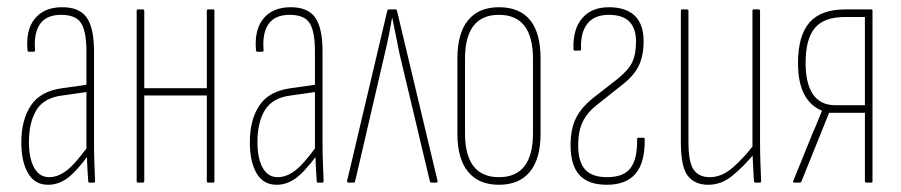

<svg xmlns="http://www.w3.org/2000/svg" viewBox="-20 -505 2492 531"><path d="M227 0Q224 0 224 -4Q222 -31 221 -55.5Q220 -80 220 -93L219 -94V-362Q219 -419 204 -441.5Q189 -464 149 -464Q109 -464 91 -439Q73 -414 77 -366Q77 -362 73 -362H60Q56 -362 56 -366Q51 -422 76 -453Q101 -484 149 -485Q198 -486 219 -457.5Q240 -429 240 -363V-111Q240 -83 241 -55.5Q242 -28 243 -4Q243 0 240 0ZM113 6Q76 6 57.5 -26Q39 -58 39 -111Q39 -174 65.5 -213.5Q92 -253 152 -261L223 -271V-251L153 -241Q102 -235 81 -201Q60 -167 60 -112Q60 -67 74.5 -41Q89 -15 116 -15Q139 -15 162.5 -32Q186 -49 224 -101V-75Q188 -27 164 -10.5Q140 6 113 6Z M556 0Q552 0 552 -4V-475Q552 -479 556 -479H570Q573 -479 573 -475V-4Q573 0 570 0ZM361 0Q358 0 358 -4V-475Q358 -479 361 -479H375Q379 -479 379 -475V-4Q379 0 375 0ZM375 -241V-261H557V-241Z M859 0Q856 0 856 -4Q854 -31 853 -55.5Q852 -80 852 -93L851 -94V-362Q851 -419 836 -441.5Q821 -464 781 -464Q741 -464 723 -439Q705 -414 709 -366Q709 -362 705 -362H692Q688 -362 688 -366Q683 -422 708 -453Q733 -484 781 -485Q830 -486 851 -457.5Q872 -429 872 -363V-111Q872 -83 873 -55.5Q874 -28 875 -4Q875 0 872 0ZM745 6Q708 6 689.5 -26Q671 -58 671 -111Q671 -174 697.5 -213.5Q724 -253 784 -261L855 -271V-251L785 -241Q734 -235 713 -201Q692 -167 692 -112Q692 -67 706.5 -41Q721 -15 748 -15Q771 -15 794.5 -32Q818 -49 856 -101V-75Q820 -27 796 -10.5Q772 6 745 6Z M944 0Q939 0 940 -5L1051 -475Q1052 -479 1056 -479H1074Q1077 -479 1078 -475L1190 -5Q1191 0 1187 0H1173Q1170 0 1169 -3L1085 -356Q1080 -380 1075 -405.5Q1070 -431 1065 -455H1064Q1060 -430 1055 -405.5Q1050 -381 1044 -356L962 -3Q961 0 959 0Z M1360 6Q1304 6 1274.5 -30Q1245 -66 1245 -135V-343Q1245 -413 1274.5 -449Q1304 -485 1360 -485Q1417 -485 1446 -449.5Q1475 -414 1475 -343V-135Q1475 -66 1445.5 -30Q1416 6 1360 6ZM1360 -15Q1407 -15 1430.5 -45.5Q1454 -76 1454 -136V-342Q1454 -403 1430.5 -433.5Q1407 -464 1360 -464Q1313 -464 1289.5 -433.5Q1266 -403 1266 -342V-136Q1266 -76 1289.5 -45.5Q1313 -15 1360 -15Z M1658 6Q1607 6 1582.5 -21Q1558 -48 1558 -103Q1558 -147 1572 -176.5Q1586 -206 1619 -233L1687 -286Q1717 -310 1728 -332Q1739 -354 1739 -390Q1739 -464 1664 -464Q1624 -464 1604.5 -439.5Q1585 -415 1587 -369Q1587 -365 1583 -365H1570Q1566 -365 1566 -369Q1564 -424 1590 -454.5Q1616 -485 1664 -485Q1711 -485 1735.5 -461.5Q1760 -438 1760 -391Q1760 -351 1746.5 -323Q1733 -295 1699 -269L1631 -215Q1604 -194 1591.5 -168Q1579 -142 1579 -103Q1579 -58 1598 -36.5Q1617 -15 1659 -15Q1705 -15 1724 -40.5Q1743 -66 1742 -120Q1742 -124 1746 -124H1760Q1763 -124 1763 -120Q1764 -56 1738 -25Q1712 6 1658 6Z M1939 6Q1901 6 1882 -19Q1863 -44 1863 -111V-475Q1863 -479 1866 -479H1880Q1884 -479 1884 -475V-113Q1884 -56 1898.5 -35.5Q1913 -15 1943 -15Q1976 -15 2006.5 -41.5Q2037 -68 2066 -106V-80Q2036 -44 2005.5 -19Q1975 6 1939 6ZM2069 0Q2066 0 2065 -4Q2064 -27 2062.5 -52.5Q2061 -78 2061 -93V-96V-475Q2061 -479 2064 -479H2078Q2082 -479 2082 -475V-111Q2082 -83 2083 -56Q2084 -29 2085 -4Q2085 0 2081 0Z M2176 0Q2172 0 2174 -5L2228 -138Q2235 -153 2241 -168.5Q2247 -184 2253 -198V-199Q2221 -212 2204 -244.5Q2187 -277 2187 -331Q2187 -406 2218.5 -442.5Q2250 -479 2318 -479H2390Q2393 -479 2393 -475V-4Q2393 0 2390 0H2376Q2372 0 2372 -4V-193H2273L2196 -2Q2195 0 2192 0ZM2290 -214H2372V-458H2317Q2259 -458 2233.5 -427.5Q2208 -397 2208 -331Q2208 -274 2228.5 -244Q2249 -214 2290 -214Z"/></svg>

Font: Sofia Sans Extra Condensed Thin
Style: Regular
Weight: 250
Version: Version 4.100